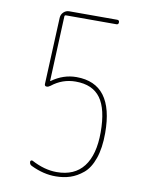

<svg xmlns="http://www.w3.org/2000/svg" viewBox="-84 -791 667 862"><g transform="rotate(10 250.0 -360.0)"><path d="M116.2 -17.6Q105.5 -22.5 105.5 -35.2Q105.5 -39.1 108.9 -41Q112.3 -43 116.2 -41Q174.8 -9.8 230.5 -9.8Q311.5 -9.8 353 -63.5Q394.5 -117.2 394.5 -219.7Q394.5 -325.2 358.4 -375Q322.3 -424.8 245.1 -424.8Q184.6 -424.8 136.7 -386.7Q127.9 -379.9 120.1 -379.9Q110.4 -379.9 110.4 -389.6L124 -695.3Q125 -710 135.7 -720.2Q146.5 -730.5 161.1 -730.5H379.9Q389.6 -730.5 389.6 -720.2Q389.6 -710 379.9 -710H150.4Q144.5 -710 143.6 -705.1L130.9 -408.2Q130.9 -407.2 131.8 -407.2Q132.8 -407.2 133.8 -408.2Q185.5 -445.3 245.1 -445.3Q415 -445.3 415 -219.7Q415 -151.4 398.4 -104Q381.8 -56.6 353.5 -33.2Q325.2 -9.8 294.9 0Q264.6 9.8 230.5 9.8Q174.8 10.7 116.2 -17.6Z"/></g></svg>

Font: Rounded-X Mgen+ 2m thin
Style: Regular
Weight: 100
Designer: [Source Han Sans]
Ryoko NISHIZUKA  (kana & ideographs); Paul D. Hunt (Latin, Greek & Cyrillic); Wenlong ZHANG  (bopomofo
Version: Version 1.059.20150602